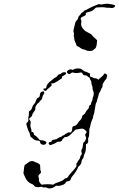

<svg xmlns="http://www.w3.org/2000/svg" viewBox="-20 -813 649 1050"><path d="M210 -312Q220 -315 221 -311Q224 -304 218 -296Q214 -291 213 -286Q209 -265 201 -263Q197 -262 197 -258Q197 -254 192 -252Q182 -245 176 -233Q172 -224 173 -222Q176 -216 165 -201Q157 -191 157 -187Q157 -179 146 -170Q139 -164 139 -162.5Q139 -161 143 -156Q150 -148 147 -136Q144 -122 151 -107Q152 -104 152 -99Q150 -91 157 -91Q161 -91 163.5 -87.5Q166 -84 165 -80Q164 -76 170.5 -73Q177 -70 188 -58Q195 -49 197.5 -47.5Q200 -46 206 -46Q214 -46 223.5 -42.5Q233 -39 233.5 -34.5Q234 -30 229.5 -25.5Q225 -21 217 -21Q211 -22 207.5 -23.5Q204 -25 201.5 -29Q199 -33 198 -40Q197 -44 186 -44Q170 -45 160 -55Q154 -61 150 -63Q146 -65 144 -76.5Q142 -88 138.5 -92.5Q135 -97 133.5 -103Q132 -109 127.5 -121Q123 -133 125 -138.5Q127 -144 128.5 -144Q130 -144 133 -147Q136 -150 135 -159.5Q134 -169 136 -175Q138 -181 138 -192V-203L146 -209Q153 -214 155.5 -224.5Q158 -235 166 -243.5Q174 -252 174.5 -256Q175 -260 179 -268.5Q183 -277 189 -279Q198 -282 198 -294Q198 -300 201.5 -305.5Q205 -311 210 -312ZM324 -417Q332 -420 338 -417Q343 -415 341 -410Q340 -406 329 -400Q325 -398 322 -396Q319 -394 319 -393Q320 -391 318 -386.5Q316 -382 314 -381Q311 -381 301.5 -373.5Q292 -366 289.5 -366Q287 -366 281.5 -361.5Q276 -357 267.5 -357Q259 -357 259 -355L262 -352Q267 -347 250 -334Q237 -324 235 -320Q232 -314 225 -317Q216 -320 218 -327Q219 -330 222 -329Q234 -328 234 -339Q234 -344 241 -354Q248 -364 255 -368Q263 -374 271 -381Q279 -388 283.5 -389.5Q288 -391 291 -395Q298 -406 305 -407Q311 -408 315.5 -412Q320 -416 324 -417ZM427 -434Q441 -422 445 -422Q449 -422 461 -416L473 -410L472 -403Q472 -392 479 -392Q482 -392 488 -388.5Q494 -385 501 -385Q508 -385 513 -381L518 -377L524 -383Q530 -388 538.5 -395.5Q547 -403 547 -405Q547 -407 550 -410Q553 -413 559 -409Q569 -403 565 -395Q563 -392 563 -387Q563 -382 557.5 -377Q552 -372 549.5 -366.5Q547 -361 544 -357Q541 -353 541 -348Q541 -335 535 -329Q532 -325 531 -320Q530 -315 525 -308Q520 -301 520 -297.5Q520 -294 515 -279Q510 -264 510 -260.5Q510 -257 507 -253Q503 -247 499 -218Q496 -193 492 -186Q490 -181 489 -173Q488 -165 483 -156Q476 -140 474 -126Q473 -117 470.5 -113.5Q468 -110 468 -89Q468 -68 464.5 -62.5Q461 -57 462 -49Q464 -32 456 -27L450 -24V-6Q450 12 444 24.5Q438 37 437 45.5Q436 54 432 56Q426 62 426 72Q426 79 419.5 87.5Q413 96 410 97Q407 98 406 104Q405 109 395 125Q385 141 377 149Q370 157 368 164Q364 178 353 178Q343 178 339 186Q335 195 315 201Q300 205 291 203Q286 201 283 205Q280 209 268 214Q250 221 237 214Q232 211 223.5 212Q215 213 211 210Q207 207 198.5 209.5Q190 212 180.5 210Q171 208 169.5 206Q168 204 165 200Q162 196 152 192Q126 183 111 142Q107 133 108.5 130Q110 127 111 112Q112 88 120 86Q123 85 132.5 77Q142 69 152 68Q162 67 168 71Q174 75 176 75Q178 75 182.5 77Q187 79 191.5 82Q196 85 198 87Q200 89 200 104Q200 119 203 123Q207 131 198 138Q187 146 191 156Q194 163 193 171Q192 179 199 188Q208 199 211 197Q216 195 237.5 194.5Q259 194 263 196Q271 199 280 191Q282 189 302 182.5Q322 176 328.5 169Q335 162 340 162Q345 162 349.5 157Q354 152 354 150.5Q354 149 361 141Q374 127 386 113Q392 105 396 100Q400 95 398 88.5Q396 82 400.5 77.5Q405 73 405 71Q405 69 410 63Q419 53 419 44Q419 41 424 35Q429 29 427.5 26Q426 23 425 15Q424 7 428 2.5Q432 -2 433 -17Q434 -32 438 -34.5Q442 -37 446.5 -45Q451 -53 451 -58Q451 -63 448 -68Q443 -76 450 -84Q454 -89 454 -91Q454 -94 448 -99.5Q442 -105 436 -108Q428 -111 415 -108Q402 -105 396 -104.5Q390 -104 388 -99.5Q386 -95 382 -93Q378 -91 369.5 -81Q361 -71 351 -66.5Q341 -62 337 -63.5Q333 -65 332 -61.5Q331 -58 327 -56.5Q323 -55 321 -49Q317 -37 300 -38Q293 -38 287.5 -33.5Q282 -29 276 -27Q257 -19 254 -19Q253 -19 251 -21Q249 -23 247.5 -25Q246 -27 246 -29Q246 -37 259 -37Q262 -37 262 -41Q262 -48 280 -50Q289 -51 298 -57.5Q307 -64 311 -64Q315 -64 319 -68.5Q323 -73 327 -73Q331 -73 333.5 -76.5Q336 -80 339.5 -81Q343 -82 347.5 -86Q352 -90 360 -89Q366 -88 367.5 -88.5Q369 -89 371 -94Q375 -100 375 -109Q374 -122 385 -124Q399 -126 408 -143Q413 -151 420 -157Q427 -163 431 -181Q432 -183 438 -186Q444 -189 448 -198.5Q452 -208 459 -214Q466 -220 466 -226Q466 -230 469 -235Q472 -240 475 -240Q477 -240 477.5 -244Q478 -248 479 -252Q480 -256 483 -260Q486 -264 486 -271.5Q486 -279 489 -283Q492 -287 492.5 -298.5Q493 -310 489.5 -316.5Q486 -323 486 -332Q486 -341 483 -346Q480 -351 480 -360Q480 -369 476.5 -372.5Q473 -376 472 -382.5Q471 -389 467 -390Q463 -391 458 -396Q453 -401 446 -401Q434 -401 431 -411Q429 -416 425 -416.5Q421 -417 406 -414Q394 -412 385 -415Q376 -418 373 -416Q364 -408 357 -408Q354 -408 350 -412Q340 -420 353 -429Q358 -433 365.5 -433.5Q373 -434 376 -431Q377 -430 383 -433.5Q389 -437 395 -438Q401 -439 411.5 -438.5Q422 -438 427 -434ZM556 -792Q568 -794 587 -790Q604 -787 607.5 -784.5Q611 -782 608 -777Q607 -773 599 -770.5Q591 -768 587 -769.5Q583 -771 573.5 -770.5Q564 -770 556 -772Q549 -774 532.5 -773.5Q516 -773 507 -772Q503 -771 495 -762.5Q487 -754 480 -752Q473 -750 465.5 -747.5Q458 -745 456 -745Q454 -745 452 -743.5Q450 -742 449 -739.5Q448 -737 449 -735Q450 -733 449 -731.5Q448 -730 446 -728.5Q444 -727 437 -724Q425 -719 422.5 -715Q420 -711 423 -705Q426 -699 425 -695Q422 -682 425 -671Q428 -662 438 -651.5Q448 -641 450 -641Q452 -641 457 -637.5Q462 -634 471 -630Q480 -626 482 -622Q489 -612 505 -599L511 -593L510 -581Q508 -550 498 -546Q495 -544 489.5 -539Q484 -534 471 -534Q458 -534 451 -538Q444 -542 441 -542Q431 -542 415 -554Q410 -558 408 -558Q406 -558 403.5 -560Q401 -562 399 -564Q397 -566 397 -568Q397 -572 394 -577Q386 -593 386 -603Q386 -609 384 -614Q382 -619 384 -623.5Q386 -628 383 -635.5Q380 -643 383.5 -655.5Q387 -668 389 -677Q391 -694 402 -704Q406 -708 407 -715Q408 -722 415 -728.5Q422 -735 423 -738.5Q424 -742 430 -745Q436 -748 439 -752.5Q442 -757 445.5 -757Q449 -757 450 -758Q451 -759 463.5 -765.5Q476 -772 484 -776Q492 -780 501 -783Q510 -786 515.5 -789Q521 -792 527 -789.5Q533 -787 542 -789.5Q551 -792 556 -792Z"/></svg>

Font: TT2020 Style D
Style: Italic
Weight: 400
Italic angle: -15°
Version: Version 0.2.000